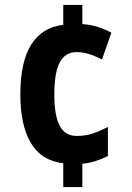

<svg xmlns="http://www.w3.org/2000/svg" viewBox="-20 -744 534 774"><path d="M312 -647Q349 -644 377.5 -634.5Q406 -625 429 -612L391 -504Q334 -534 290 -534Q243 -534 221 -493Q199 -452 199 -363Q199 -277 221 -236.5Q243 -196 289 -196Q325 -196 353 -205.5Q381 -215 415 -232V-115Q389 -102 363 -94Q337 -86 312 -84V10H235V-86Q147 -96 104.5 -167.5Q62 -239 62 -362Q62 -495 106 -564.5Q150 -634 235 -644V-724H312Z"/></svg>

Font: Noto Sans Gujarati Condensed
Style: Bold
Weight: 700
Width: 3
Designer: Jelle Bosma - Monotype Design Team, Universal Thirst
Foundry: Monotype Imaging Inc.
Version: Version 2.106; ttfautohint (v1.8.4.7-5d5b)